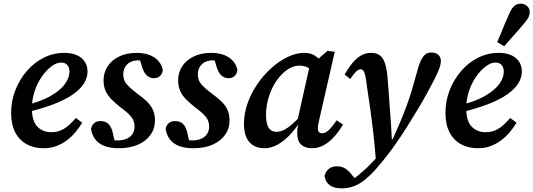

<svg xmlns="http://www.w3.org/2000/svg" viewBox="-20 -799 2925 1053"><path d="M219 14Q166 14 125.5 -8.5Q85 -31 63 -74Q41 -117 41 -180Q41 -245 64 -304Q87 -363 127 -409.5Q167 -456 220 -482.5Q273 -509 332 -509Q393 -509 426.5 -481Q460 -453 460 -406Q460 -374 441 -342.5Q422 -311 380 -281.5Q338 -252 271.5 -226.5Q205 -201 109 -179L107 -218Q203 -241 258 -273Q313 -305 337 -339.5Q361 -374 361 -405Q361 -429 349 -442.5Q337 -456 315 -456Q290 -456 262 -435Q234 -414 209.5 -379Q185 -344 170 -299Q155 -254 155 -205Q155 -136 184.5 -105Q214 -74 261 -74Q292 -74 316 -85Q340 -96 359.5 -114Q379 -132 396 -152L431 -126Q415 -100 394.5 -75Q374 -50 347.5 -30Q321 -10 289 2Q257 14 219 14Z M632 14Q586 14 554 2Q522 -10 503.5 -33.5Q485 -57 479 -92Q484 -113 497 -124Q510 -135 531 -135Q559 -135 575 -119Q591 -103 598 -73L612 -10L558 -31Q578 -30 596.5 -29.5Q615 -29 635 -29Q662 -31 680.5 -41Q699 -51 708.5 -67.5Q718 -84 718 -105Q718 -134 701.5 -156Q685 -178 644 -208Q616 -230 594 -251.5Q572 -273 560 -298.5Q548 -324 548 -359Q548 -401 570 -435Q592 -469 633 -489Q674 -509 729 -509Q771 -509 801 -497Q831 -485 849 -464.5Q867 -444 873 -415Q870 -393 857 -381.5Q844 -370 824 -370Q803 -370 786.5 -384Q770 -398 760 -429L743 -485L791 -466Q777 -467 762 -467.5Q747 -468 731 -468Q694 -465 675 -443.5Q656 -422 656 -392Q656 -359 674.5 -337.5Q693 -316 735 -284Q766 -262 787.5 -240.5Q809 -219 819.5 -194.5Q830 -170 830 -138Q830 -94 805.5 -59.5Q781 -25 736.5 -5.5Q692 14 632 14Z M1041 14Q995 14 963 2Q931 -10 912.5 -33.5Q894 -57 888 -92Q893 -113 906 -124Q919 -135 940 -135Q968 -135 984 -119Q1000 -103 1007 -73L1021 -10L967 -31Q987 -30 1005.5 -29.5Q1024 -29 1044 -29Q1071 -31 1089.5 -41Q1108 -51 1117.5 -67.5Q1127 -84 1127 -105Q1127 -134 1110.5 -156Q1094 -178 1053 -208Q1025 -230 1003 -251.5Q981 -273 969 -298.5Q957 -324 957 -359Q957 -401 979 -435Q1001 -469 1042 -489Q1083 -509 1138 -509Q1180 -509 1210 -497Q1240 -485 1258 -464.5Q1276 -444 1282 -415Q1279 -393 1266 -381.5Q1253 -370 1233 -370Q1212 -370 1195.5 -384Q1179 -398 1169 -429L1152 -485L1200 -466Q1186 -467 1171 -467.5Q1156 -468 1140 -468Q1103 -465 1084 -443.5Q1065 -422 1065 -392Q1065 -359 1083.5 -337.5Q1102 -316 1144 -284Q1175 -262 1196.5 -240.5Q1218 -219 1228.5 -194.5Q1239 -170 1239 -138Q1239 -94 1214.5 -59.5Q1190 -25 1145.5 -5.5Q1101 14 1041 14Z M1429 14Q1398 14 1372.5 0.5Q1347 -13 1332.5 -43Q1318 -73 1318 -121Q1318 -177 1338 -233Q1358 -289 1392 -338.5Q1426 -388 1469 -426.5Q1512 -465 1558.5 -487Q1605 -509 1649 -509Q1674 -509 1692 -501.5Q1710 -494 1725.5 -479.5Q1741 -465 1757 -444L1712 -398Q1691 -418 1668.5 -428.5Q1646 -439 1621 -439Q1602 -439 1583 -431.5Q1564 -424 1546 -410Q1528 -396 1512 -376Q1490 -351 1473.5 -316.5Q1457 -282 1448 -244Q1439 -206 1439 -169Q1439 -120 1453.5 -98Q1468 -76 1496 -76Q1515 -76 1535.5 -85.5Q1556 -95 1582 -117.5Q1608 -140 1643 -179L1645 -127H1623Q1596 -86 1565 -54.5Q1534 -23 1500 -4.5Q1466 14 1429 14ZM1691 14Q1653 14 1631.5 -6Q1610 -26 1610 -68Q1610 -79 1611 -89Q1612 -99 1614 -108Q1616 -117 1618 -126L1609 -128L1682 -454L1702 -456L1776 -520L1816 -515L1734 -157Q1729 -135 1726 -120Q1723 -105 1723 -94Q1723 -82 1729 -75Q1735 -68 1747 -68Q1764 -68 1782.5 -85Q1801 -102 1826 -139L1861 -116Q1841 -81 1815 -51.5Q1789 -22 1758 -4Q1727 14 1691 14Z M1854 234Q1810 234 1787 215.5Q1764 197 1760 166Q1765 144 1782 128.5Q1799 113 1828 113Q1856 113 1875.5 126.5Q1895 140 1913 164L1933 187L1907 186H1924H1913Q1928 176 1947.5 160Q1967 144 1987.5 125Q2008 106 2027 85Q2055 56 2082.5 25Q2110 -6 2133 -34Q2157 -87 2176 -132.5Q2195 -178 2210.5 -220Q2226 -262 2238.5 -304Q2251 -346 2263 -390Q2275 -438 2287 -464Q2299 -490 2312.5 -500.5Q2326 -511 2346 -511Q2369 -511 2383.5 -498.5Q2398 -486 2398 -464Q2397 -443 2388.5 -421Q2380 -399 2365 -369Q2346 -332 2326 -295Q2306 -258 2280 -214Q2266 -191 2251 -166.5Q2236 -142 2220 -116Q2204 -90 2186.5 -63.5Q2169 -37 2150 -10Q2133 15 2115 38.5Q2097 62 2077.5 86Q2058 110 2036 135Q2011 162 1983.5 185Q1956 208 1924 221Q1892 234 1854 234ZM2042 86Q2036 7 2028 -63.5Q2020 -134 2011 -198.5Q2002 -263 1993 -321Q1988 -365 1983 -385.5Q1978 -406 1972 -412.5Q1966 -419 1958 -419Q1946 -419 1933 -406.5Q1920 -394 1901 -366L1870 -390Q1905 -452 1939.5 -480.5Q1974 -509 2015 -509Q2043 -509 2060.5 -497.5Q2078 -486 2088.5 -459.5Q2099 -433 2104 -389Q2108 -348 2111 -303.5Q2114 -259 2117.5 -213Q2121 -167 2124 -122.5Q2127 -78 2129 -36H2157Z M2601 14Q2548 14 2507.5 -8.5Q2467 -31 2445 -74Q2423 -117 2423 -180Q2423 -245 2446 -304Q2469 -363 2509 -409.5Q2549 -456 2602 -482.5Q2655 -509 2714 -509Q2775 -509 2808.5 -481Q2842 -453 2842 -406Q2842 -374 2823 -342.5Q2804 -311 2762 -281.5Q2720 -252 2653.5 -226.5Q2587 -201 2491 -179L2489 -218Q2585 -241 2640 -273Q2695 -305 2719 -339.5Q2743 -374 2743 -405Q2743 -429 2731 -442.5Q2719 -456 2697 -456Q2672 -456 2644 -435Q2616 -414 2591.5 -379Q2567 -344 2552 -299Q2537 -254 2537 -205Q2537 -136 2566.5 -105Q2596 -74 2643 -74Q2674 -74 2698 -85Q2722 -96 2741.5 -114Q2761 -132 2778 -152L2813 -126Q2797 -100 2776.5 -75Q2756 -50 2729.5 -30Q2703 -10 2671 2Q2639 14 2601 14ZM2707 -568Q2718 -593 2728 -618Q2738 -643 2748.5 -668Q2759 -693 2770 -717Q2779 -740 2789 -753.5Q2799 -767 2810.5 -773Q2822 -779 2835 -779Q2855 -779 2870 -766.5Q2885 -754 2885 -734Q2885 -716 2876.5 -700.5Q2868 -685 2849 -664Q2832 -643 2814.5 -623.5Q2797 -604 2779.5 -584.5Q2762 -565 2745 -545Z"/></svg>

Font: Source Serif 4 SemiBold
Style: Italic
Weight: 600
Italic angle: -12°
Designer: Frank Grießhammer
Foundry: Adobe Systems Incorporated
Version: Version 4.004;hotconv 1.0.116;makeotfexe 2.5.65601